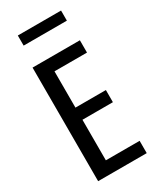

<svg xmlns="http://www.w3.org/2000/svg" viewBox="-228 -983 872 1054"><g transform="rotate(-30 208.5 -456.5)"><path d="M63 0V-720H157V0ZM115 0V-78H371V0ZM115 -335V-412H350V-335ZM115 -642V-720H363V-642ZM81 -849V-913H355V-849Z"/></g></svg>

Font: Instrument Sans Condensed Medium
Style: Regular
Weight: 500
Width: 3
Designer: Rodrigo Fuenzalida
Foundry: fragTYPE
Version: Version 1.000;gftools[0.9.28]